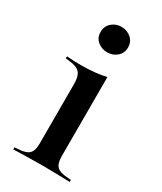

<svg xmlns="http://www.w3.org/2000/svg" viewBox="-162 -682 628 744"><g transform="rotate(30 151.5 -310.5)"><path d="M105.6 -207.3V-337.9Q105.6 -372.6 91.9 -387.5Q78.2 -402.4 41.9 -405.6L28.2 -407.3V-416.1Q50 -414.5 62.9 -414.1Q75.8 -413.7 91.9 -413.7Q124.2 -413.7 152 -416.5Q179.8 -419.4 204 -425V-416.1V-207.3ZM154.8 -2.4Q121 -2.4 92.3 -1.6Q63.7 -0.8 28.2 0V-8.9L46 -10.5Q79 -12.1 92.3 -25.4Q105.6 -38.7 105.6 -70.2V-207.3H204V-70.2Q204 -38.7 217.3 -25.4Q230.6 -12.1 263.7 -10.5L280.6 -8.9V0Q246 -0.8 216.9 -1.6Q187.9 -2.4 154.8 -2.4ZM154.8 -507.3Q129.8 -507.3 111.7 -522.6Q93.5 -537.9 93.5 -563.7Q93.5 -589.5 111.7 -605.2Q129.8 -621 154.8 -621Q179.8 -621 198 -605.2Q216.1 -589.5 216.1 -563.7Q216.1 -538.7 198 -523Q179.8 -507.3 154.8 -507.3Z"/></g></svg>

Font: Playfair 144pt SemiExpanded SemiBold
Style: Regular
Weight: 600
Width: 6
Designer: Claus Eggers Sørensen
Foundry: Claus Eggers Sørensen
Version: Version 2.203